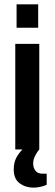

<svg xmlns="http://www.w3.org/2000/svg" viewBox="-20 -685 250 880"><path d="M56 -558V-665H155V-558ZM132 64Q132 84 142.5 97.5Q153 111 174 111H194V162Q164 175 133 175Q97 175 70 155Q43 135 43 92Q43 62 53.5 40.5Q64 19 83 0H50V-484H160V0Q150 11 141 29Q132 47 132 64Z"/></svg>

Font: Pragati Narrow
Style: Bold
Weight: 700
Designer: Hector Gatti, Marcela Romero, Pablo Cosgaya and Nicolas Silva
Foundry: Omnibus-Type
Version: Version 1.010; ttfautohint (v1.3)